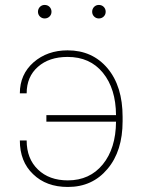

<svg xmlns="http://www.w3.org/2000/svg" viewBox="-20 -740 572 770"><path d="M251 -511.7C311 -511.7 357.9 -490.7 392.6 -448.2C427.2 -405.8 444.8 -349.1 445.3 -278.3C445.3 -278.3 166 -278.3 166 -278.3C166 -278.3 166 -252 166 -252C166 -252 445.3 -252 445.3 -252C445.3 -252 445.3 -252 445.3 -252C444.8 -180.2 426.8 -123 392.1 -80.6C357.4 -38.1 310.5 -16.6 252 -16.6C252 -16.6 252 -16.6 252 -16.6C202.1 -16.6 162.1 -31.2 132.3 -60.1C102.1 -88.9 86.9 -127.9 86.9 -176.8C86.9 -176.8 59.6 -176.8 59.6 -176.8C59.6 -176.8 59.6 -176.8 59.6 -176.8C59.6 -120.6 77.1 -75.2 112.8 -41.5C147.9 -7.3 194.3 9.8 252 9.8C252 9.8 252 9.8 252 9.8C317.9 9.8 370.6 -14.2 411.1 -62.5C451.7 -110.4 471.7 -174.3 471.7 -253.9C471.7 -253.9 471.7 -271 471.7 -271C471.7 -271 471.7 -271 471.7 -271C471.7 -353 451.7 -418 411.1 -466.3C370.6 -514.2 317.4 -538.1 251 -538.1C251 -538.1 251 -538.1 251 -538.1C196.8 -538.1 151.4 -522 114.7 -490.2C78.1 -458 59.6 -416.5 59.6 -365.7C59.6 -365.7 86.9 -365.7 86.9 -365.7C86.9 -365.7 86.9 -365.7 86.9 -365.7C86.9 -410.2 102.1 -445.8 132.3 -472.2C162.1 -498.5 201.7 -511.7 251 -511.7C251 -511.7 251 -511.7 251 -511.7ZM132.3 -692.9C132.3 -685.5 134.8 -679.2 140.1 -673.8C145.5 -668.5 151.9 -666 159.2 -666C166.5 -666 173.3 -668.5 178.7 -673.8C184.1 -679.2 186.5 -685.5 186.5 -692.9C186.5 -700.2 184.1 -707 178.7 -712.4C173.3 -717.8 166.5 -720.2 159.2 -720.2C151.9 -720.2 145.5 -717.8 140.1 -712.4C134.8 -707 132.3 -700.2 132.3 -692.9C132.3 -692.9 132.3 -692.9 132.3 -692.9ZM349.6 -692.9C349.6 -685.5 352.1 -679.2 357.4 -673.8C362.8 -668.5 369.1 -666 376.5 -666C383.8 -666 390.6 -668.5 396 -673.8C401.4 -679.2 403.8 -685.5 403.8 -692.9C403.8 -700.2 401.4 -707 396 -712.4C390.6 -717.8 383.8 -720.2 376.5 -720.2C369.1 -720.2 362.8 -717.8 357.4 -712.4C352.1 -707 349.6 -700.2 349.6 -692.9C349.6 -692.9 349.6 -692.9 349.6 -692.9Z"/></svg>

Font: WOX
Style: Regular
Weight: 500
Designer: Google
Foundry: ""
Version: ""